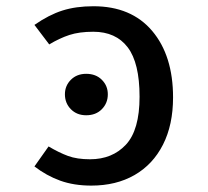

<svg xmlns="http://www.w3.org/2000/svg" viewBox="-20 -573 655 606"><path d="M268.2 12.8Q213.3 12.8 170 -2.8Q126.7 -18.5 88.7 -47.7L133.3 -110.8Q166.2 -91.3 194.6 -80.8Q223.1 -70.3 264.1 -70.3Q334.4 -70.3 377.4 -116.4Q420.5 -162.6 420.5 -267.7Q420.5 -374.4 383.1 -423.6Q345.6 -472.8 274.4 -472.8Q230.3 -472.8 199 -462.6Q167.7 -452.3 135.4 -432.8L88.7 -494.4Q134.4 -526.2 176.9 -539.7Q219.5 -553.3 274.9 -553.3Q394.4 -553.3 460.3 -475.4Q526.2 -397.4 526.2 -265.6Q526.2 -179 494.4 -116.4Q462.6 -53.8 404.6 -20.5Q346.7 12.8 268.2 12.8ZM252 -340Q282.6 -340 301.4 -321.2Q320.3 -302.4 320.3 -275.4Q320.3 -247.4 301.4 -228.3Q282.6 -209.2 252 -209.2Q222.5 -209.2 203.7 -228.3Q184.9 -247.4 184.9 -275.4Q184.9 -302.4 203.7 -321.2Q222.5 -340 252 -340Z"/></svg>

Font: Fira Code Retina
Style: Regular
Weight: 450
Monospace: yes
Designer: Carrois Corporate, Edenspiekermann AG, Nikita Prokopov
Foundry: Carrois Corporate, Edenspiekermann AG, Nikita Prokopov
Version: Version 6.002